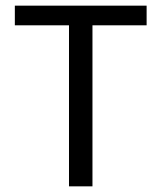

<svg xmlns="http://www.w3.org/2000/svg" viewBox="-20 -659 571 679"><path d="M224 0V-625.5H307V0ZM32.5 -569.5V-639H498.5V-569.5Z"/></svg>

Font: Anek Tamil Medium
Style: Regular
Weight: 400
Version: Version 1.003